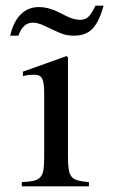

<svg xmlns="http://www.w3.org/2000/svg" viewBox="-20 -658 402 678"><path d="M346 -638Q330 -581 306.5 -556.5Q283 -532 241 -532Q222 -532 206.5 -536.5Q191 -541 160 -556L137 -567Q113 -578 96 -578Q61 -578 45 -532H16Q27 -581 53 -607Q79 -633 117 -633Q151 -633 187 -615L211 -603Q239 -588 264 -588Q281 -588 292.5 -599Q304 -610 317 -638ZM57 0V-15Q83 -16 98.5 -19.5Q114 -23 122.5 -32.5Q131 -42 133.5 -58.5Q136 -75 136 -104V-331Q136 -366 129 -380Q122 -394 103 -394Q96 -394 85.5 -393.5Q75 -393 61 -389V-405L215 -460L220 -456V-105Q220 -77 222.5 -60.5Q225 -44 232.5 -34.5Q240 -25 254.5 -21Q269 -17 294 -15V0Z"/></svg>

Font: STIXGeneralUnicodeRegular
Style: Regular
Weight: 400
Designer: MicroPress Inc., with final additions and corrections provided by Coen Hoffman, Elsevier (retired)
Version: Version 1.1.0